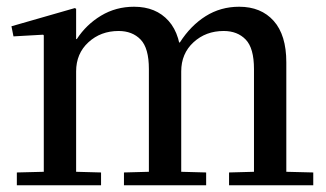

<svg xmlns="http://www.w3.org/2000/svg" viewBox="-20 -550 968 570"><path d="M508 -424H514Q546 -474 590.5 -502Q635 -530 690 -530Q755 -530 792.5 -488Q830 -446 830 -365V-40L910 -38V0H660V-38L734 -40V-345Q734 -407 709.5 -432.5Q685 -458 644 -458Q591 -458 554.5 -424.5Q518 -391 518 -338ZM206 -434H208Q236 -477 280 -503.5Q324 -530 378 -530Q443 -530 480.5 -488Q518 -446 518 -365V-40L592 -38V0H348V-38L422 -40V-345Q422 -407 397.5 -432.5Q373 -458 332 -458Q279 -458 242.5 -424.5Q206 -391 206 -338ZM202 -526 206 -524V-40L280 -38V0H30V-38L110 -40V-445L108 -447L20 -442L14 -472Z"/></svg>

Font: Minipax
Style: Regular
Weight: 400
Designer: Raphaël Ronot
Foundry: Velvetyne Type Foundry
Version: Version 1.000